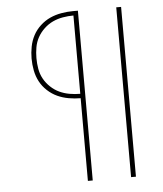

<svg xmlns="http://www.w3.org/2000/svg" viewBox="-53 -781 705 828"><g transform="rotate(-5 300.0 -367.5)"><path d="M481 0V-735H502V0ZM294 0V-358Q269 -358 243 -362.5Q217 -367 194 -377.5Q171 -388 151.5 -406Q132 -424 120 -446.5Q108 -469 103 -495Q98 -521 98 -547Q98 -572 103 -598Q108 -624 120 -646.5Q132 -669 151.5 -687Q171 -705 194 -715.5Q217 -726 243 -730.5Q269 -735 294 -735H315V0ZM294 -377V-716Q271 -716 248 -712Q225 -708 204.5 -698.5Q184 -689 166.5 -672.5Q149 -656 138 -636Q127 -616 123 -593Q119 -570 119 -547Q119 -523 123 -500Q127 -477 138 -457Q149 -437 166.5 -420.5Q184 -404 204.5 -394.5Q225 -385 248 -381Q271 -377 294 -377Z"/></g></svg>

Font: Zed Sans Thin Extended
Style: Regular
Weight: 100
Width: 7
Designer: Belleve Invis
Foundry: Belleve Invis
Version: Version 1.0.0; ttfautohint (v1.8.4)